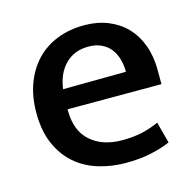

<svg xmlns="http://www.w3.org/2000/svg" viewBox="-79 -562 667 654"><g transform="rotate(-15 254.5 -235.0)"><path d="M474 -218H143V-214Q143 -142 185 -105Q227 -68 296 -68Q334 -68 364.5 -74.5Q395 -81 426 -95L446 -20Q417 -7 377 1.5Q337 10 289 10Q238 10 192 -4Q146 -18 111.5 -48Q77 -78 57 -124Q37 -170 37 -234Q37 -289 53.5 -334.5Q70 -380 100.5 -412.5Q131 -445 174.5 -462.5Q218 -480 271 -480Q317 -480 354.5 -465Q392 -450 418.5 -422.5Q445 -395 459.5 -355.5Q474 -316 474 -268ZM368 -290Q368 -314 362 -335Q356 -356 344 -371.5Q332 -387 312.5 -396.5Q293 -406 266 -406Q216 -406 184.5 -374Q153 -342 146 -288Z"/></g></svg>

Font: Ek Mukta Medium
Style: Regular
Weight: 500
Designer: Girish Dalvi and Yashodeep Gholap
Foundry: Ek Type
Version: Version 2.538;PS 1.002;hotconv 16.6.51;makeotf.lib2.5.65220;